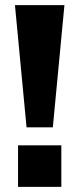

<svg xmlns="http://www.w3.org/2000/svg" viewBox="-20 -725 308 745"><path d="M83 -231 38 -705H230L185 -231ZM50 0V-161H218V0Z"/></svg>

Font: Nunito Sans 10pt ExtraBold
Style: Regular
Weight: 800
Designer: Vernon Adams
Foundry: Vernon Adams
Version: Version 3.101;gftools[0.9.27]